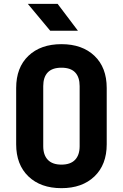

<svg xmlns="http://www.w3.org/2000/svg" viewBox="-20 -970 640 1000"><path d="M300 10Q191.8 10 128 -51.2Q64.2 -112.5 64.2 -218.5V-511.5Q64.2 -618.4 128 -679.2Q191.8 -740 300 -740Q408.2 -740 472 -679.2Q535.8 -618.4 535.8 -511.7V-218.5Q535.8 -112.5 472 -51.2Q408.2 10 300 10ZM300 -112.6Q347.1 -112.6 371 -137.6Q394.8 -162.6 394.8 -208.5V-521.5Q394.8 -568.2 371.4 -592.8Q348 -617.4 300 -617.4Q252.2 -617.4 228.7 -592.8Q205.2 -568.2 205.2 -521.5V-208.5Q205.2 -162.6 229.1 -137.6Q253 -112.6 300 -112.6ZM241.5 -810 124.8 -950H280L385.8 -810Z"/></svg>

Font: JetBrains Mono
Style: Regular
Weight: 400
Monospace: yes
Designer: Philipp Nurullin, Konstantin Bulenkov
Foundry: JetBrains
Version: Version 2.305